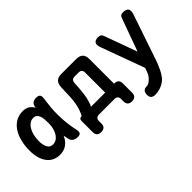

<svg xmlns="http://www.w3.org/2000/svg" viewBox="-54 -1105 1908 1908"><g transform="rotate(-45 900.0 -151.0)"><path d="M233.6 10Q197.6 10 164.3 -3.4Q131.1 -16.8 105.6 -46.1Q80.2 -75.3 64.6 -121.6Q49 -167.8 49 -233.8Q49 -301.4 63.7 -361.2Q78.4 -420.9 107.2 -465Q136.1 -509.1 179.2 -534.6Q222.4 -560 279 -560Q326.3 -560 355.4 -537.3Q384.5 -514.5 400.8 -477.7Q417.1 -440.9 422.5 -394.3Q428 -347.7 428 -301Q428 -234.1 417.4 -177.2Q406.8 -120.4 383.4 -78.6Q360 -36.8 323.2 -13.4Q286.4 10 233.6 10ZM258.7 -111.5Q281.3 -111.5 302.5 -123.5Q323.8 -135.4 340.3 -158.8Q356.9 -182.1 366.8 -217.1Q376.8 -252.1 376.8 -298.9Q376.8 -326.4 374.2 -351.7Q371.7 -377.1 364 -396.2Q356.4 -415.3 342.4 -426.9Q328.4 -438.5 305.2 -438.5Q276.3 -438.5 253.5 -422.1Q230.7 -405.8 214.6 -378.1Q198.4 -350.4 189.7 -313.2Q181 -276 181 -233.9Q181 -179 200 -145.3Q219 -111.5 258.7 -111.5ZM394.4 -500.6Q399.1 -531.2 417.3 -545.6Q435.6 -560 466.4 -560Q497.4 -560 509.4 -545.6Q521.3 -531.3 516.6 -500.6Q508.7 -445.8 503.7 -392.1Q498.7 -338.5 499.2 -283.5Q499.6 -228.5 506 -170.5Q512.4 -112.5 526.3 -48Q532.7 -17.6 523.3 -3.8Q513.9 10 483.2 10Q451.8 10 431.1 -4.2Q410.5 -18.3 404.1 -48Q389.9 -112.5 383.6 -170.5Q377.4 -228.5 377.1 -283.5Q376.8 -338.5 381.8 -392.1Q386.8 -445.8 394.4 -500.6Z M683.9 140Q653.4 140 638.2 124.7Q622.9 109.5 622.9 79V-77.6Q622.9 -94.1 631.1 -102.4Q639.4 -110.6 655.9 -110.6H658.1Q669.1 -129.2 681.4 -161.8Q693.8 -194.4 701.9 -237.1Q710.1 -279.7 712.1 -327.4L716.7 -456Q718.7 -504 741.5 -527Q764.4 -550 812.4 -550H1019.4Q1067.4 -550 1090.4 -527Q1113.4 -504 1113.4 -456V-110.6H1117.1Q1147.1 -110.6 1162.1 -95.6Q1177.1 -80.6 1177.1 -50.6V79Q1177.1 109.5 1161.8 124.7Q1146.6 140 1116.1 140Q1085.6 140 1070.3 124.7Q1055.1 109.5 1055.1 79V47Q1055.1 23.5 1043.7 11.8Q1032.3 0 1008.1 0H791.9Q767.7 0 756.3 11.8Q744.9 23.5 744.9 47V79Q744.9 109.5 729.7 124.7Q714.4 140 683.9 140ZM988.4 -391.5Q988.4 -415.7 976.6 -427.1Q964.9 -438.5 941.4 -438.5H887.8Q863.6 -438.5 852.6 -426.7Q841.5 -415 839.8 -391.5L836.5 -328.1Q833.1 -280.6 826.8 -237.7Q820.5 -194.7 809.9 -161.9Q799.2 -129 789.2 -110.6H988.4Z M1630.9 -520.3Q1636.3 -535.5 1647 -542.7Q1657.8 -550 1674.8 -550Q1709.7 -550 1726.8 -537.8Q1743.9 -525.7 1743.9 -500Q1743.9 -491.6 1742.1 -481.6Q1740.2 -471.7 1736.5 -460.6L1576.4 10Q1569.4 31 1558.3 59.6Q1547.2 88.2 1532.9 116.8Q1518.6 145.4 1501.1 170.9Q1483.6 196.3 1463.9 210.7Q1429.7 236.1 1393.8 246.9Q1357.8 257.7 1330 257.7Q1297.7 257.7 1281.8 243.7Q1266 229.7 1266 199V197.3Q1266.7 170.4 1279.6 154Q1292.5 137.6 1319.3 137.6Q1336 137.6 1349.3 131.4Q1362.7 125.2 1374.6 114.6Q1387.9 103.3 1396.7 93.2Q1405.5 83.1 1412.1 72.4Q1418.8 61.6 1423.4 50.1Q1428.1 38.5 1433.4 23.6ZM1274.5 -463.4Q1270.1 -474.2 1268.1 -483.9Q1266.1 -493.7 1266.1 -502.4Q1266.1 -526.7 1282.1 -538.3Q1298.2 -550 1326.8 -550Q1348.7 -550 1359.8 -542.7Q1370.9 -535.5 1376.3 -521L1546.2 -55.7L1467.1 62.9Z"/></g></svg>

Font: Maple Mono
Style: Regular
Weight: 400
Monospace: yes
Designer: subframe7536
Version: Version 7.300